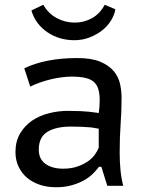

<svg xmlns="http://www.w3.org/2000/svg" viewBox="-20 -779 622 807"><path d="M82 -492Q172 -535 305 -535Q365 -535 401.5 -519.5Q438 -504 458 -480Q478 -456 484.5 -426.5Q491 -397 491 -368Q491 -313 487 -257.5Q483 -202 483 -137Q483 -99 486.5 -63.5Q490 -28 498 2H431L406 -78H396Q385 -63 369 -47.5Q353 -32 331 -20Q309 -8 280.5 0Q252 8 215 8Q178 8 147 -2.5Q116 -13 93.5 -32Q71 -51 58 -78.5Q45 -106 45 -140Q45 -185 64.5 -218Q84 -251 115 -272Q146 -293 185.5 -303Q225 -313 264 -313Q295 -313 316.5 -312Q338 -311 352.5 -309.5Q367 -308 377 -306.5Q387 -305 395 -304Q397 -319 398 -330Q399 -341 399 -358Q399 -386 393 -405Q387 -424 373.5 -435.5Q360 -447 337 -452Q314 -457 281 -457Q262 -457 239 -454Q216 -451 193 -445.5Q170 -440 147.5 -432Q125 -424 107 -415ZM395 -238Q387 -239 378 -241Q369 -243 355.5 -244Q342 -245 323.5 -246Q305 -247 278 -247Q216 -247 179.5 -225Q143 -203 143 -150Q143 -110 171.5 -90Q200 -70 245 -70Q278 -70 303.5 -78.5Q329 -87 347.5 -99.5Q366 -112 377.5 -127.5Q389 -143 395 -158ZM162 -759Q183 -722 218.5 -703Q254 -684 294 -684Q333 -684 366.5 -702.5Q400 -721 420 -759L465 -740Q461 -716 446.5 -692.5Q432 -669 409 -651Q386 -633 356 -621.5Q326 -610 293 -610Q228 -610 178.5 -644Q129 -678 112 -735Z"/></svg>

Font: PT Sans Caption
Style: Regular
Weight: 400
Designer: A.Korolkova, O.Umpeleva, V.Yefimov
Foundry: ParaType Ltd
Version: Version 2.004W OFL